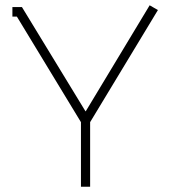

<svg xmlns="http://www.w3.org/2000/svg" viewBox="-20 -706 647 726"><path d="M304.2 -285.2 545.9 -686 577.1 -668 320.8 -244.1V0H286.1V-244.1L43.9 -643.1H26.9V-679.2H63L303.2 -285.2Z"/></svg>

Font: RawengulkPcs
Style: Regular
Weight: 400
Version: Version 0.92